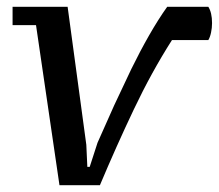

<svg xmlns="http://www.w3.org/2000/svg" viewBox="-20 -545 644 565"><path d="M486 -427H593C596.3 -432.3 599 -439.7 601 -449C603 -458.3 604 -467.7 604 -477C604 -497.7 600.3 -513.7 593 -525H472C454 -499.7 436.2 -471.5 418.5 -440.5C400.8 -409.5 383.5 -376.7 366.5 -342L316 -235L267 -125L244 -54H237L234 -119L179 -525H17V-471H86L155 0H274C306 -76 339.3 -150.5 374 -223.5C408.7 -296.5 446 -364.3 486 -427Z"/></svg>

Font: PT Serif Caption
Style: Italic
Weight: 400
Italic angle: -12°
Designer: A.Korolkova, O.Umpeleva, V.Yefimov
Foundry: ParaType Ltd
Version: Version 1.000W OFL